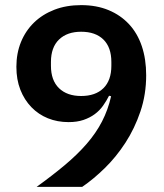

<svg xmlns="http://www.w3.org/2000/svg" viewBox="-20 -730 640 750"><path d="M551 -436Q551 -361 528.5 -294.5Q506 -228 470 -172.5Q434 -117 389.5 -73.5Q345 -30 301 0H123Q184 -44 233 -85Q282 -126 318.5 -168Q355 -210 378.5 -255.5Q402 -301 414 -354L406 -356Q396 -336 382.5 -317Q369 -298 350 -284Q331 -270 306 -261.5Q281 -253 248 -253Q204 -253 167 -268Q130 -283 102.5 -311.5Q75 -340 59.5 -379.5Q44 -419 44 -469Q44 -522 62 -566Q80 -610 113 -642Q146 -674 192.5 -692Q239 -710 297 -710Q357 -710 404 -690.5Q451 -671 484 -635.5Q517 -600 534 -549.5Q551 -499 551 -436ZM297 -355Q353 -355 384 -385.5Q415 -416 415 -473V-488Q415 -545 384 -575.5Q353 -606 297 -606Q242 -606 210.5 -575.5Q179 -545 179 -488V-473Q179 -416 210.5 -385.5Q242 -355 297 -355Z"/></svg>

Font: IBM Plex Arabic SemiBold
Style: Regular
Weight: 600
Designer: Mike Abbink, Paul van der Laan, Pieter van Rosmalen, Wael Morcos, Khajak Apelian
Foundry: Bold Monday
Version: Version 1.0